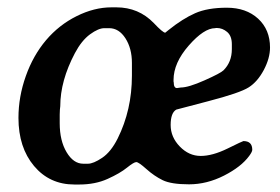

<svg xmlns="http://www.w3.org/2000/svg" viewBox="-20 -491 756 518"><path d="M141.1 -158.7Q141.1 -111.3 159.7 -80.3Q178.2 -49.3 204.6 -49.3H217.3Q231.9 -49.3 255.6 -65.2Q279.3 -81.1 297.4 -117.2Q335.9 -194.3 335.9 -287.1V-321.3Q335.9 -360.4 318.4 -387.7Q300.8 -415 274.4 -415H261.7Q245.6 -415 222.9 -398.4Q200.2 -381.8 182.1 -347.7Q142.6 -272.9 142.6 -204.6L142.1 -199.7L141.6 -195.3L141.1 -182.1ZM467.8 -254.9Q488.3 -254.9 531.7 -274.2Q575.2 -293.5 583 -301.3Q605.5 -323.7 605.5 -358.4V-371.6Q605.5 -394 592.8 -404.8Q580.1 -415.5 564.9 -415.5H563L560.5 -415Q530.3 -415 489.3 -368.2Q448.2 -321.3 448.2 -275.4V-271L448.7 -269Q448.7 -253.4 457.5 -253.4Q465.8 -254.9 467.8 -254.9ZM29.8 -172.9Q29.8 -230 49.6 -285.6Q69.3 -341.3 104.2 -382.6Q139.2 -423.8 186.8 -447.5Q234.4 -471.2 280.8 -471.2H293.9Q354 -471.2 395 -428.7Q419.4 -402.8 425.8 -402.8L435.5 -410.6Q472.7 -440.4 506.3 -455.3Q540 -470.2 592 -470.2Q644 -470.2 676.3 -440.7Q708.5 -411.1 708.5 -362.8Q708.5 -334 691.7 -302.2Q674.8 -270.5 651.1 -255.4Q627.4 -240.2 542 -218Q456.5 -195.8 455.6 -195.3Q440.4 -186.5 440.4 -153.8Q440.4 -121.1 465.1 -95.7Q489.7 -70.3 521.5 -70.3Q553.2 -70.3 594 -90.3Q634.8 -110.4 636.7 -110.4Q660.6 -110.4 660.6 -86.9Q660.6 -81.5 652.3 -70.3Q630.9 -41 584.5 -17.3Q538.1 6.3 490 6.3Q441.9 6.3 418.9 -4.9Q396 -16.1 375 -34.9Q354 -53.7 347.7 -53.7Q341.3 -53.7 322.5 -38.6Q303.7 -23.4 270.3 -8.3Q236.8 6.8 193.8 6.8H180.7Q113.8 6.8 71.8 -43.2Q29.8 -93.3 29.8 -172.9Z"/></svg>

Font: Averia Serif Libre
Style: Bold Italic
Weight: 700
Italic angle: -6.90001°
Version: Version 1.002